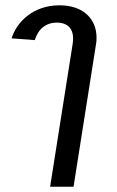

<svg xmlns="http://www.w3.org/2000/svg" viewBox="-20 -536 444 731"><path d="M24.2 -390 112.5 -383.3C125.8 -427.5 156.7 -450 196.7 -450C230.8 -450 258.3 -433.3 258.3 -389.2C258.3 -383.3 257.5 -376.7 256.7 -369.2L170.8 175H260L345.8 -369.2C347.5 -377.5 347.5 -385.8 347.5 -393.3C347.5 -462.5 298.3 -515.8 206.7 -515.8C104.2 -515.8 42.5 -450 24.2 -390Z"/></svg>

Font: Boon Medium
Style: Italic
Weight: 500
Italic angle: -9°
Designer: Sungsit Sawaiwan
Foundry: FontUni
Version: Version 3.0